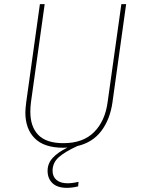

<svg xmlns="http://www.w3.org/2000/svg" viewBox="-20 -701 681 924"><path d="M587 -681 521 -207Q509 -125 467 -70Q425 -15 352 2Q293 29 263 55.5Q233 82 233 121Q233 149 252 165Q271 181 305 181Q329 181 358 174L356 196Q327 203 302 203Q256 203 232.5 180.5Q209 158 209 121Q209 86 233.5 59Q258 32 305 9Q299 10 285 10Q192 10 147 -35.5Q102 -81 102 -160Q102 -174 106 -208L172 -681H195L129 -209Q126 -185 126 -163Q126 -91 164.5 -51.5Q203 -12 285 -12Q380 -12 433 -65.5Q486 -119 498 -210L564 -681Z"/></svg>

Font: FiraGO Thin
Style: Italic
Weight: 100
Italic angle: -8°
Designer: bBox Type GmbH
Foundry: bBox Type GmbH
Version: Version 1.001